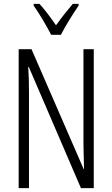

<svg xmlns="http://www.w3.org/2000/svg" viewBox="-20 -967 577 987"><path d="M243 -788H293C317 -835 355 -896 384 -938V-947H354C320 -906 298 -879 268 -837C241 -876 209 -919 183 -947H153V-938C181 -899 219 -835 243 -788ZM462 0V-714H409V-234C409 -200 411 -150 412 -98H410L142 -714H76V0H129V-493C129 -542 128 -582 125 -623H128L396 0Z"/></svg>

Font: Noto Sans Lao ExtraCondensed Light
Style: Regular
Weight: 300
Width: 2
Designer: Monotype Design Team
Foundry: Monotype Imaging Inc.
Version: Version 2.003